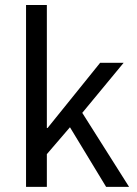

<svg xmlns="http://www.w3.org/2000/svg" viewBox="-20 -732 535 752"><path d="M82 0V-712.4H163.5V-230.7H166.3L372.3 -486.1H464.3L302.2 -290L485.6 0H395.7L254 -233.6L163.5 -128.3V0Z"/></svg>

Font: Source Sans 3 Variable
Style: Regular
Weight: 200
Designer: Paul D. Hunt
Foundry: Adobe Systems Incorporated
Version: Version 3.026